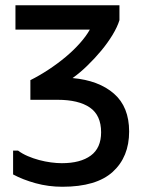

<svg xmlns="http://www.w3.org/2000/svg" viewBox="-20 -714 540 733"><path d="M39 -694H436V-637Q428 -611 409.5 -580.5Q391 -550 366 -520Q341 -490 312.5 -462.5Q284 -435 257 -416Q357 -407 415 -356.5Q473 -306 473 -212Q473 -115 410.5 -58Q348 -1 218 -1Q165 -1 116 -14.5Q67 -28 30 -48V-139H49Q65 -127 86 -118Q107 -109 129.5 -103Q152 -97 174.5 -94Q197 -91 216 -91Q287 -91 326.5 -120Q366 -149 366 -209Q366 -274 323 -303.5Q280 -333 200 -333H96V-408Q130 -425 165 -448Q200 -471 230.5 -496.5Q261 -522 285 -549Q309 -576 323 -601H39Z"/></svg>

Font: D2Coding
Style: Bold
Weight: 700
Monospace: yes
Designer: Yong-Rak Park; Jeong-Hwan Yoon; Sang-Min Lee;
Foundry: NHN Corporation
Version: Version 1.3.2; Build 20180524